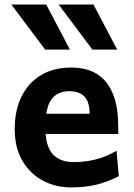

<svg xmlns="http://www.w3.org/2000/svg" viewBox="-20 -801 582 833"><path d="M493.2 -219.7H118.2V-307.6H368.7Q368.7 -358.9 346.4 -382.1Q324.2 -405.3 280.8 -405.3Q228 -405.3 202.4 -368.9Q176.8 -332.5 176.8 -246.6Q176.8 -168.9 208 -133.3Q239.3 -97.7 299.8 -97.7Q347.7 -97.7 393.8 -108.9Q439.9 -120.1 485.4 -147L495.6 -36.6Q442.9 -9.8 393.8 1.2Q344.7 12.2 287.6 12.2Q223.1 12.2 167.5 -16.6Q111.8 -45.4 77.9 -102.1Q43.9 -158.7 43.9 -241.7Q43.9 -322.8 73.5 -382.3Q103 -441.9 157.7 -474.9Q212.4 -507.8 287.6 -507.8Q349.1 -507.8 388.9 -486.6Q428.7 -465.3 451.4 -429.7Q474.1 -394 483.4 -349.9Q492.7 -305.7 492.7 -259.8Q492.7 -252.9 492.9 -239.7Q493.2 -226.6 493.2 -219.7ZM234.4 -781.2H385.7L488.3 -585.9H380.9ZM29.3 -781.2H180.7L283.2 -585.9H175.8Z"/></svg>

Font: Andika
Style: Bold
Weight: 700
Designer: Victor Gaultney, Annie Olsen, Julie Remington, Don Collingsworth, Eric Hays, Becca Hirsbrunner
Foundry: SIL International
Version: Version 6.101